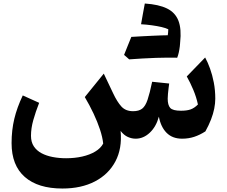

<svg xmlns="http://www.w3.org/2000/svg" viewBox="-20 -777 1285 1088"><path d="M1011.7 8.9Q1048.3 8.9 1080.3 -1.6Q1112.3 -12.1 1143.9 -32.5Q1163.3 -67.5 1175.7 -99.6Q1188.2 -131.8 1194 -161.3Q1199.9 -190.9 1199.9 -217.7Q1199.9 -266 1191.6 -309.3Q1183.2 -352.5 1170.2 -388.5Q1157.2 -424.6 1142.5 -451.2L1038.4 -343.8Q1058.1 -309.1 1075.3 -268.1Q1092.6 -227.1 1101.6 -184.9Q1081.5 -164.7 1060.4 -157.1Q1039.4 -149.5 1005.5 -149.5Q959 -149.5 944.6 -165.5Q930.3 -181.5 930.3 -217.9Q930.3 -228.9 931.8 -245.3Q933.3 -261.7 935.3 -277.7Q937.2 -293.8 938.7 -303.7L842.2 -313.7Q828.5 -248.1 816.2 -211.8Q804 -175.6 785.5 -161.2Q767 -146.9 734.1 -146.9Q692.1 -146.9 667.9 -173.4Q643.8 -199.9 621.1 -248.3L568.1 -359.8L460.5 -227Q488.2 -180.1 510.3 -133.2Q532.4 -86.2 546.6 -43Q560.9 0.3 564.8 36.5Q550.6 63.3 519.4 81.9Q488.3 100.5 445.8 110.1Q403.3 119.7 354.9 119.7Q314.9 119.7 279 112.8Q243 106 215.3 91.2Q187.6 76.4 171.6 52.2Q155.6 28 155.6 -7.3Q155.6 -50.1 168.7 -96.6Q181.8 -143.1 201.9 -194.3L109 -236.2Q76.3 -167.6 61 -103.4Q45.6 -39.2 45.6 34Q45.6 160.1 120.5 225.7Q195.3 291.3 333.7 291.3Q440.3 291.3 517.6 251.2Q594.9 211.1 633.8 137.9Q672.8 64.6 663.4 -35.1Q682.3 -10.7 704.5 -0.9Q726.6 8.9 748.6 8.9Q792.7 8.9 828.8 -25.1Q864.9 -59.1 880.3 -115.9Q891.4 -57 924.3 -24.1Q957.3 8.9 1011.7 8.9ZM930.4 -574.9Q948.7 -564.2 965.5 -554.9Q982.2 -545.6 1000.8 -536.1Q1009.2 -613.1 991.1 -659.6Q973 -706.2 926.2 -729Q879.4 -751.9 800.6 -757.1Q795 -728.3 789.9 -699.4Q784.7 -670.6 779.3 -639.6Q809.8 -637.9 840.3 -633.7Q870.7 -629.5 895.4 -623.8Q920.1 -618 933.6 -611.1Q933.4 -601.8 932.6 -593Q931.8 -584.2 930.4 -574.9ZM712 -440.6Q748.6 -463 785.1 -485.5Q821.7 -507.9 858 -530.9Q894.4 -554 930.8 -577.2Q917.7 -577.2 893.8 -576.4Q870 -575.6 840.6 -574.2Q811.1 -572.8 780.7 -571.2Q750.2 -569.7 724.2 -567.9Q713.8 -542.6 703.7 -517.4Q693.5 -492.2 683.1 -465.9Q690.7 -459.5 698 -453Q705.3 -446.5 712 -440.6ZM929.7 -450.4Q944.8 -450.4 955 -450.3Q965.2 -450.1 972 -450.1Q978.8 -450.1 984.2 -449.9Q989.2 -462.6 993 -479.2Q996.7 -495.7 998.9 -513.8Q1001 -531.8 1001 -548.2Q1001 -563.1 984.7 -570.1Q968.4 -577.2 930.8 -577.2Q889.2 -559.1 847.7 -540.4Q806.1 -521.8 765 -503.2Q724 -484.7 683.1 -465.9Q690.7 -459.5 698 -453Q705.3 -446.5 712 -440.6Q746.3 -443.2 786.2 -445.5Q826.1 -447.8 864 -449.1Q901.8 -450.4 929.7 -450.4Z"/></svg>

Font: Pinar-VF
Style: Regular
Weight: 300
Designer: Amin Abedi
Version: Version 3.0